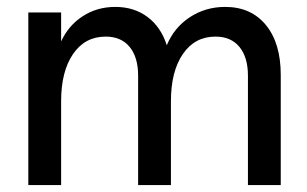

<svg xmlns="http://www.w3.org/2000/svg" viewBox="-20 -536 890 556"><path d="M604 -430Q544 -430 509.5 -379.5Q475 -329 475 -243V0H380V-317Q380 -370 355.5 -400Q331 -430 286 -430Q226 -430 191.5 -379.5Q157 -329 157 -243V0H62V-500H157V-416Q178 -462 219.5 -489Q261 -516 314 -516Q368 -516 407 -487Q446 -458 463 -405Q484 -456 529.5 -486Q575 -516 632 -516Q707 -516 750 -463.5Q793 -411 793 -319V0H698V-317Q698 -370 673.5 -400Q649 -430 604 -430Z"/></svg>

Font: MedMera Sans Display
Style: Regular
Weight: 500
Designer: Kasper Nordkvist
Foundry: UNCUT.wtf
Version: Version 1.300